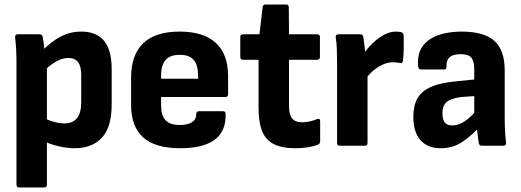

<svg xmlns="http://www.w3.org/2000/svg" viewBox="-20 -646 2311 851"><path d="M310 11Q278 11 239 2Q200 -7 172 -22L170 -126Q193 -113 218.5 -106Q244 -99 265 -99Q303 -99 321.5 -122.5Q340 -146 340 -193V-314Q340 -352 326 -370.5Q312 -389 283 -389Q255 -389 226.5 -372Q198 -355 169 -326L158 -412Q183 -438 210 -459Q237 -480 269 -493Q301 -506 340 -506Q407 -506 441 -465.5Q475 -425 475 -340V-183Q475 -83 432 -36Q389 11 310 11ZM65 185Q53 185 53 172V-371Q53 -399 51.5 -427.5Q50 -456 47 -480Q46 -494 59 -494H156Q166 -494 169 -484Q172 -469 174.5 -448Q177 -427 177 -409L188 -357V172Q188 185 176 185Z M778 11Q668 11 614.5 -37Q561 -85 561 -181V-302Q561 -402 614.5 -454Q668 -506 776 -506Q882 -506 936.5 -456Q991 -406 991 -308V-229Q991 -216 978 -216H694V-179Q694 -135 713.5 -113.5Q733 -92 777 -92Q811 -92 830.5 -104Q850 -116 850 -141Q850 -153 863 -153H969Q980 -153 980 -141Q982 -64 931.5 -26.5Q881 11 778 11ZM694 -297H858V-310Q858 -358 838.5 -380.5Q819 -403 777 -403Q734 -403 714 -380.5Q694 -358 694 -310Z M1290 11Q1230 11 1194 -7Q1158 -25 1142 -64Q1126 -103 1126 -167V-381H1058Q1045 -381 1045 -394V-482Q1045 -494 1058 -494H1130L1144 -614Q1145 -626 1157 -626H1249Q1260 -626 1260 -614L1261 -494H1386Q1398 -494 1398 -482V-394Q1398 -381 1386 -381H1261V-176Q1261 -139 1274.5 -121.5Q1288 -104 1319 -104Q1335 -104 1351.5 -107.5Q1368 -111 1385 -118Q1399 -123 1399 -108V-19Q1399 -9 1389 -5Q1369 3 1343 7Q1317 11 1290 11Z M1486 0Q1474 0 1474 -13V-369Q1474 -399 1473 -427.5Q1472 -456 1468 -481Q1467 -494 1480 -494H1577Q1587 -494 1590 -484Q1593 -466 1595.5 -444Q1598 -422 1598 -403L1609 -349V-13Q1609 0 1597 0ZM1599 -294 1591 -407Q1610 -434 1634.5 -457Q1659 -480 1684.5 -493Q1710 -506 1734 -506Q1750 -506 1760 -503Q1769 -499 1769 -487Q1770 -463 1769.5 -433.5Q1769 -404 1766 -377Q1765 -364 1752 -367Q1747 -368 1738.5 -369Q1730 -370 1721 -370Q1701 -370 1679.5 -361Q1658 -352 1637.5 -335.5Q1617 -319 1599 -294Z M2115 0Q2105 0 2102 -12Q2100 -25 2097 -48Q2094 -71 2093 -93L2082 -129V-339Q2082 -376 2068.5 -391Q2055 -406 2021 -406Q1956 -406 1959 -351Q1960 -338 1948 -338H1846Q1834 -338 1833 -354Q1827 -427 1877 -466Q1927 -505 2026 -506Q2125 -506 2171 -465Q2217 -424 2217 -334V-127Q2217 -93 2218.5 -65.5Q2220 -38 2223 -14Q2225 0 2211 0ZM1933 11Q1875 11 1843.5 -25Q1812 -61 1812 -128Q1812 -178 1830.5 -210.5Q1849 -243 1892 -261.5Q1935 -280 2006 -286L2095 -295V-221L2025 -216Q1978 -210 1959.5 -194Q1941 -178 1941 -144Q1941 -116 1951.5 -103Q1962 -90 1985 -90Q2011 -90 2037.5 -107Q2064 -124 2099 -164L2108 -86Q2066 -41 2026 -15Q1986 11 1933 11Z"/></svg>

Font: Sofia Sans Semi Condensed ExtraBold
Style: Regular
Weight: 800
Designer: Botio Nikoltchev, Ani Petrova
Foundry: lettersoup
Version: Version 4.100